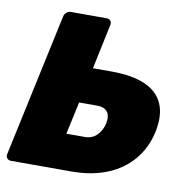

<svg xmlns="http://www.w3.org/2000/svg" viewBox="-79 -778 850 856"><g transform="rotate(10 346.5 -350.0)"><path d="M25 0Q15 0 8.5 -7.5Q2 -15 4 -26L143 -674Q145 -685 154 -692.5Q163 -700 173 -700H336Q347 -700 353 -692.5Q359 -685 357 -674L314 -470H399Q491 -470 550 -444.5Q609 -419 631.5 -367.5Q654 -316 638 -239Q622 -165 576.5 -111Q531 -57 461 -28.5Q391 0 300 0ZM248 -162H332Q365 -162 386.5 -184Q408 -206 415 -238Q422 -274 407.5 -291.5Q393 -309 363 -309H280Z"/></g></svg>

Font: Rubik Light ExtraBold
Style: Italic
Weight: 800
Italic angle: -12°
Version: Version 2.104